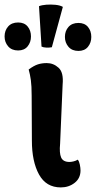

<svg xmlns="http://www.w3.org/2000/svg" viewBox="-75 -802 418 837"><path d="M190 15Q126 15 95 -41.5Q64 -98 64 -189L63 -385Q63 -428 59.5 -453Q56 -478 50 -499Q73 -516 90.5 -521.5Q108 -527 129 -527Q158 -527 180.5 -506.5Q203 -486 198 -433L187 -175Q183 -135 191.5 -115.5Q200 -96 228 -96Q236 -96 246 -98.5Q256 -101 264 -106Q270 -99 273 -84.5Q276 -70 276 -59Q276 -25 250.5 -5Q225 15 190 15ZM151 -596Q140 -594 127 -594.5Q114 -595 106 -599L95 -775Q107 -780 127 -781.5Q147 -783 167 -781Q187 -779 199 -772ZM4 -582Q-24 -582 -39.5 -600Q-55 -618 -55 -643Q-55 -669 -39.5 -686.5Q-24 -704 4 -704Q31 -704 45.5 -686.5Q60 -669 60 -643Q60 -618 45.5 -600Q31 -582 4 -582ZM267 -580Q239 -580 223.5 -598Q208 -616 208 -641Q208 -667 223.5 -684.5Q239 -702 267 -702Q294 -702 308.5 -684.5Q323 -667 323 -641Q323 -616 308.5 -598Q294 -580 267 -580Z"/></svg>

Font: Arima Thin
Style: Bold
Weight: 700
Version: Version 1.100